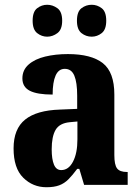

<svg xmlns="http://www.w3.org/2000/svg" viewBox="-20 -776 581 806"><path d="M175 10Q118 10 77.5 -30Q37 -70 37 -153Q37 -235 85.5 -274Q134 -313 232 -316L304 -319V-374Q304 -430 292 -458.5Q280 -487 252 -487Q226 -487 213.5 -459Q201 -431 201 -379Q136 -379 105 -395Q74 -411 74 -447Q74 -482 100 -505Q126 -528 169.5 -538.5Q213 -549 265 -549Q363 -549 411.5 -511Q460 -473 460 -379V-125Q460 -84 471.5 -69Q483 -54 513 -54H516V0H333L313 -67H304Q284 -40 267 -23Q250 -6 228.5 2Q207 10 175 10ZM237 -62Q268 -62 286.5 -97.5Q305 -133 305 -191V-266L273 -263Q230 -259 213.5 -231Q197 -203 197 -149Q197 -108 206.5 -85Q216 -62 237 -62ZM365 -622Q341 -622 322 -637Q303 -652 303 -689Q303 -727 322 -741.5Q341 -756 365 -756Q388 -756 407 -741.5Q426 -727 426 -689Q426 -652 407 -637Q388 -622 365 -622ZM178 -622Q155 -622 136 -637Q117 -652 117 -689Q117 -727 136 -741.5Q155 -756 178 -756Q201 -756 221 -741.5Q241 -727 241 -689Q241 -652 221 -637Q201 -622 178 -622Z"/></svg>

Font: Noto Serif Lao Condensed ExtraBold
Style: Regular
Weight: 800
Width: 3
Designer: Monotype Design Team
Foundry: Monotype Imaging Inc.
Version: Version 2.003; ttfautohint (v1.8.4.7-5d5b)